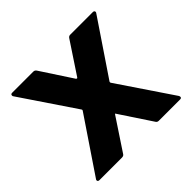

<svg xmlns="http://www.w3.org/2000/svg" viewBox="-132 -657 799 799"><g transform="rotate(-45 268.0 -257.0)"><path d="M24 -14 186 -254Q188 -257 186 -260L24 -500Q22 -502 22 -506Q22 -514 31 -514H155Q164 -514 169 -506L260 -367L264 -365Q265 -365 267 -367L359 -506Q364 -514 372 -514H505Q512 -514 514 -509.5Q516 -505 512 -500L350 -260Q349 -257 350 -254L512 -14Q514 -10 514 -7Q514 0 505 0H380Q371 0 367 -7L275 -146Q275 -149 272 -149Q271 -149 269 -146L177 -7Q173 0 163 0H31Q24 0 22 -4.5Q20 -9 24 -14Z"/></g></svg>

Font: Barlow GEO Bold
Style: Regular
Weight: 700
Designer: Jeremy Tribby
Foundry: Tribby Type
Version: Version 1.408